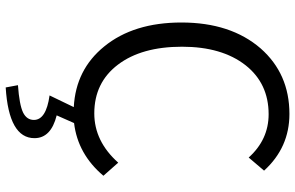

<svg xmlns="http://www.w3.org/2000/svg" viewBox="-201 -584 1036 674"><g transform="rotate(90 317.0 -247.0)"><path d="M279 208Q348 203 375 190Q401 177 401 152Q401 109 315 97L356 12Q224 5 143 -95Q59 -198 59 -366Q59 -539 150 -644Q239 -745 380 -745Q498 -745 579 -656L533 -602Q470 -672 381 -672Q273 -672 209 -591Q144 -508 144 -368Q144 -226 207 -143Q270 -60 378 -60Q476 -60 551 -144L597 -92Q521 -2 412 11L385 72Q465 92 465 150Q465 240 287 251Z"/></g></svg>

Font: Source Han Sans CN Normal
Style: Regular
Weight: 350
Designer: Ryoko NISHIZUKA 西塚涼子 (kana, bopomofo & ideographs); Paul D. Hunt (Latin, Greek & Cyrillic); Sandoll Communications 산돌커뮤니
Foundry: Adobe
Version: Version 2.004;hotconv 1.0.118;makeotfexe 2.5.65603